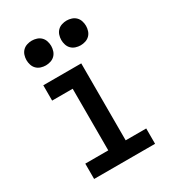

<svg xmlns="http://www.w3.org/2000/svg" viewBox="-182 -853 863 955"><g transform="rotate(-30 250.0 -375.5)"><path d="M75 0V-88H207V-442H89V-530H307V-88H425V0ZM350 -609Q336 -609 322 -613.5Q308 -618 298 -628Q288 -638 283.5 -652Q279 -666 279 -680Q279 -694 283.5 -708Q288 -722 298 -732Q308 -742 322 -746.5Q336 -751 350 -751Q364 -751 378 -746.5Q392 -742 402 -732Q412 -722 416.5 -708Q421 -694 421 -680Q421 -666 416.5 -652Q412 -638 402 -628Q392 -618 378 -613.5Q364 -609 350 -609ZM150 -609Q136 -609 122 -613.5Q108 -618 98 -628Q88 -638 83.5 -652Q79 -666 79 -680Q79 -694 83.5 -708Q88 -722 98 -732Q108 -742 122 -746.5Q136 -751 150 -751Q164 -751 178 -746.5Q192 -742 202 -732Q212 -722 216.5 -708Q221 -694 221 -680Q221 -666 216.5 -652Q212 -638 202 -628Q192 -618 178 -613.5Q164 -609 150 -609Z"/></g></svg>

Font: Iosevka Slab Semibold
Style: Regular
Weight: 600
Monospace: yes
Designer: Belleve Invis
Foundry: Belleve Invis
Version: Version 11.1.1; ttfautohint (v1.8.3)